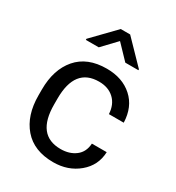

<svg xmlns="http://www.w3.org/2000/svg" viewBox="-181 -857 892 975"><g transform="rotate(30 265.0 -369.5)"><path d="M279.3 -66.9Q331.1 -66.9 366 -93.5Q400.9 -120.1 403.8 -170.4H490.7Q487.8 -91.3 427.2 -40.8Q366.7 9.8 280.3 9.8Q167 9.8 106.7 -60.1Q46.4 -129.9 46.4 -247.1V-281.2Q46.4 -398.4 106.4 -468.3Q166.5 -538.1 279.8 -538.1Q372.1 -538.1 429.9 -486.1Q487.8 -434.1 490.7 -343.3H403.8Q400.9 -398.4 367.2 -429.9Q333.5 -461.4 278.8 -461.4Q138.2 -461.4 138.2 -281.2V-247.1Q138.2 -66.9 279.3 -66.9ZM113.8 -617.7 239.7 -747.6H294.9L421.9 -616.7V-611.3H345.2L267.1 -692.9L189.5 -611.3H113.8Z"/></g></svg>

Font: Bert Sans Medium
Style: Regular
Weight: 500
Designer: Christian Robertson, Adam Twardoch, & Cristiano Sobral
Foundry: Google
Version: Version 12.135;January 10, 2020;FontCreator 12.0.0.2547 64-b